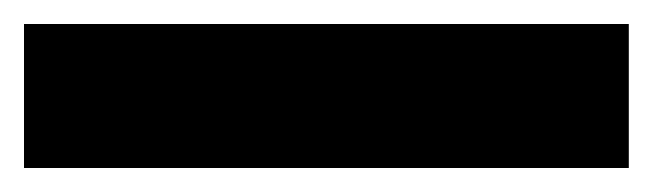

<svg xmlns="http://www.w3.org/2000/svg" viewBox="-22 45 544 160"><path d="M502 185V65H-2V185Z"/></svg>

Font: Noto Sans Khmer Condensed Black
Style: Regular
Weight: 900
Width: 3
Designer: Danh Hong and the Monotype Design Team
Foundry: Monotype Imaging Inc.
Version: Version 2.004